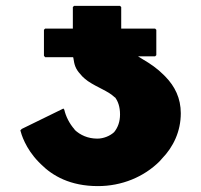

<svg xmlns="http://www.w3.org/2000/svg" viewBox="-20 -625 681 651"><path d="M259 -366C264 -361 271 -355 278 -350C312 -327 346 -317 369 -295H370C380 -282 387 -263 387 -237C387 -213 380 -193 367 -177C353 -164 331 -155 310 -155C278 -155 252 -167 233 -185V-186C215 -206 203 -231 198 -253L195 -257L54 -188L49 -183C52 -171 66 -122 111 -76L112 -75L119 -68C158 -29 218 6 312 6C393 6 468 -25 521 -78L522 -79L529 -87C568 -127 593 -180 593 -241C593 -292 573 -332 541 -365L534 -372C514 -392 490 -409 464 -424L448 -434H506L510 -438V-524L506 -528H391V-601L387 -605H231L227 -601V-528H133L129 -524V-436L133 -431H228L229 -427C232 -407 235 -392 253 -373Z"/></svg>

Font: Hussar Woodtype
Style: Bd
Weight: 900
Foundry: Cannot Into Space Fonts
Version: Version 1.07